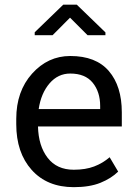

<svg xmlns="http://www.w3.org/2000/svg" viewBox="-20 -772 567 802"><path d="M288.1 9.8Q176.8 9.8 112.3 -62.3Q47.9 -134.3 47.9 -253.4V-275.4Q47.9 -390.6 114 -464.4Q180.2 -538.1 273.4 -538.1Q380.9 -538.1 434.8 -475.1Q488.8 -412.1 488.8 -302.7V-243.7H138.7Q140.6 -162.6 179 -112.8Q217.3 -63 288.1 -63Q337.4 -63 373.3 -76.7Q409.2 -90.3 438 -115.2L473.6 -55.2Q444.8 -26.9 399.7 -8.5Q354.5 9.8 288.1 9.8ZM273.4 -464.8Q222.2 -464.8 186.8 -423.6Q151.4 -382.3 141.6 -316.4H398.4V-329.1Q398.4 -388.2 367.2 -426.5Q335.9 -464.8 273.4 -464.8ZM420.4 -636.7V-625H345.7L272.5 -698.2L199.7 -625H125V-637.2L244.1 -752.4H300.8Z"/></svg>

Font: Roboto Web
Style: Regular
Weight: 400
Designer: Google
Version: Version 1.200310; 2013